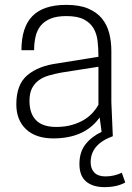

<svg xmlns="http://www.w3.org/2000/svg" viewBox="-20 -559 543 788"><path d="M409 209Q361 209 333.5 186Q306 163 306 114Q306 66 330 34.5Q354 3 397 -18L389 -77Q328 9 199 9Q127 9 87 -28.5Q47 -66 47 -131Q47 -213 93 -251Q139 -289 217 -299L384 -326Q384 -360 380.5 -390.5Q377 -421 363.5 -443.5Q350 -466 324 -479.5Q298 -493 252 -493Q213 -493 187.5 -482.5Q162 -472 147 -453.5Q132 -435 126 -409Q120 -383 120 -353H68Q68 -447 113 -493Q158 -539 252 -539Q306 -539 341.5 -524Q377 -509 398 -483.5Q419 -458 428 -423.5Q437 -389 437 -350V-140L443 0Q352 33 352 107Q352 133 367 149Q382 165 413 165Q431 165 448 161Q465 157 480 150L494 190Q460 209 409 209ZM211 -38Q247 -38 276 -46.5Q305 -55 326 -68Q347 -81 361.5 -97.5Q376 -114 384 -129V-285L231 -261Q204 -256 180 -249Q156 -242 138.5 -229Q121 -216 111 -196Q101 -176 101 -145Q101 -93 128 -65.5Q155 -38 211 -38Z"/></svg>

Font: Tanohe Sans Light
Style: Regular
Weight: 300
Designer: Village Type and Design LLC & Cristiano Sobral
Foundry: Cooper Hewitt Smithsonian Design Museum
Version: Version 1.00;September 29, 2021;FontCreator 13.0.0.2655 64-b